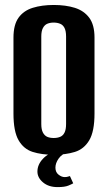

<svg xmlns="http://www.w3.org/2000/svg" viewBox="-20 -620 441 784"><path d="M198.9 12Q150.4 12 113.4 0.3Q76.4 -11.5 55.7 -47.6Q35 -83.8 35 -156.1V-466.3Q35 -518.8 55.7 -547.7Q76.4 -576.5 113.7 -588.1Q151 -599.7 199.5 -599.7Q248.4 -599.7 285.7 -588Q323 -576.2 344.5 -547.4Q365.9 -518.5 365.9 -466.3V-156.8Q365.9 -83.5 344.5 -47.3Q323 -11.1 285.6 0.4Q248.1 12 198.9 12ZM199.2 -56.5Q214.1 -56.5 225.7 -61.2Q237.2 -66 243.5 -78.6Q249.8 -91.1 249.8 -113.5V-470.8Q249.8 -493.1 243.5 -505.7Q237.2 -518.3 225.5 -523Q213.8 -527.8 199.2 -527.8Q184.3 -527.8 173.1 -523Q162 -518.3 155.3 -505.7Q148.6 -493.1 148.6 -470.8V-113.5Q148.6 -91.1 155.3 -78.6Q162 -66 173.1 -61.2Q184.3 -56.5 199.2 -56.5ZM215 144Q178.4 144 155.6 124.7Q132.8 105.5 132.8 80.5Q132.8 52.1 155.4 28.2Q178 4.2 211.7 -1.4L258.6 0Q231.9 9.2 219.1 27.9Q206.3 46.5 206.3 64.5Q206.3 83.1 219 93.1Q231.6 103.1 244 103.1Q251.9 103.1 257.4 101.3Q262.8 99.5 265.5 98.9L279 128.5Q273.6 131.9 259 137.9Q244.4 144 215 144Z"/></svg>

Font: Alumni Sans SC Thin
Style: Regular
Weight: 100
Designer: Robert E. Leuschke
Foundry: Robert E. Leuschke
Version: Version 1.018